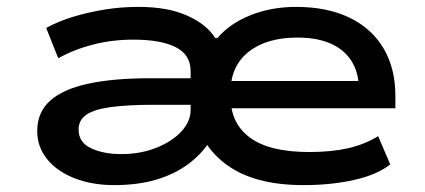

<svg xmlns="http://www.w3.org/2000/svg" viewBox="-20 -528 1234 557"><path d="M311 9Q247 9 196 -11Q145 -31 116.5 -66.5Q88 -102 88 -148Q88 -202 125 -235.5Q162 -269 235 -285Q308 -301 416 -301H558V-224H426Q351 -224 302.5 -217.5Q254 -211 231 -195.5Q208 -180 208 -152Q208 -115 244 -98Q280 -81 332 -81Q388 -81 434 -99.5Q480 -118 506.5 -147Q533 -176 533 -209V-322Q533 -369 490 -391Q447 -413 367 -413Q306 -413 251 -399Q196 -385 149 -359L114 -447Q151 -467 194.5 -480Q238 -493 285 -500.5Q332 -508 382 -508Q467 -508 523.5 -482.5Q580 -457 604 -418H611Q647 -460 707 -484Q767 -508 839 -508Q929 -508 993.5 -477Q1058 -446 1092.5 -388Q1127 -330 1127 -250V-214H614V-293H1047L1021 -270Q1021 -317 1000 -350.5Q979 -384 939.5 -401.5Q900 -419 843 -419Q753 -419 701 -377.5Q649 -336 649 -262V-246Q649 -170 705.5 -128.5Q762 -87 877 -87Q942 -87 990 -98Q1038 -109 1077 -133L1112 -51Q1074 -21 1007.5 -6Q941 9 861 9Q788 9 732.5 -6Q677 -21 637.5 -50Q598 -79 575 -117H588Q563 -79 524 -50.5Q485 -22 432 -6.5Q379 9 311 9Z"/></svg>

Font: Nunito Sans 7pt Expanded SemiBold
Style: Regular
Weight: 600
Width: 7
Designer: Vernon Adams
Foundry: Vernon Adams
Version: Version 3.101;gftools[0.9.27]